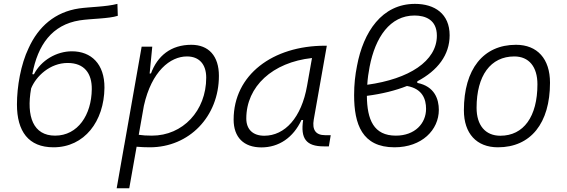

<svg xmlns="http://www.w3.org/2000/svg" viewBox="-20 -762 2970 1006"><path d="M260.3 9.8C422.9 9.8 525.4 -127 527.3 -301.8C528.3 -427.2 457.5 -493.2 356.9 -493.2C276.4 -493.2 195.3 -446.3 157.7 -372.6L149.4 -373.5C177.7 -526.4 252.4 -632.3 397.5 -655.3C457 -664.6 549.3 -663.6 597.2 -679.2L595.2 -741.7C535.6 -726.1 452.1 -726.1 394 -717.8C268.6 -699.2 181.2 -623 129.9 -509.8C88.9 -424.8 68.8 -308.1 68.8 -214.8C68.8 -74.2 128.9 9.8 260.3 9.8ZM268.6 -51.3C154.8 -51.3 116.7 -150.4 143.1 -298.8C168.9 -362.8 242.2 -432.1 334.5 -432.1C422.4 -432.1 461.9 -377 460.9 -294.4C459.5 -160.6 388.2 -51.3 268.6 -51.3Z M657.2 224.6 695.8 6.8C718.8 8.8 742.2 9.8 765.1 9.8C971.2 9.8 1127 -151.4 1127 -364.7C1127 -468.3 1073.7 -527.3 982.4 -527.3C875 -527.3 804.7 -468.8 771 -377H763.7L764.6 -381.8L777.8 -517.6H722.2L631.3 -2L630.4 -0.5C630.4 -0.5 630.9 -0.5 630.9 -0.5L591.3 224.6ZM707 -55.7 733.9 -208C774.4 -389.2 872.1 -466.3 959.5 -466.3C1023.4 -466.3 1060.5 -425.8 1060.5 -355C1060.5 -181.6 938 -51.3 775.9 -51.3C749.5 -51.3 726.1 -52.7 707 -55.7Z M1349.6 10.3C1441.4 10.3 1516.6 -41 1559.6 -133.3H1568.4C1553.7 -36.1 1584 4.9 1676.3 4.9H1703.1L1712.9 -53.7H1683.6C1633.8 -53.7 1614.7 -82 1624 -135.7L1692.4 -522.5H1683.1C1409.2 -522.5 1204.1 -370.1 1204.1 -135.3C1204.1 -43 1256.8 10.3 1349.6 10.3ZM1364.7 -50.8C1305.7 -50.8 1270.5 -83.5 1270.5 -141.1C1270.5 -309.6 1408.2 -435.5 1614.7 -458L1588.9 -312.5C1559.6 -145.5 1472.7 -50.8 1364.7 -50.8Z M2166.5 -335.9C2273.9 -392.6 2335.9 -474.6 2335.9 -577.1C2335.9 -689.5 2257.8 -741.7 2154.3 -741.7C1981 -741.7 1883.8 -594.7 1850.6 -417C1840.8 -368.2 1835.4 -319.8 1835.4 -263.2C1835.4 -111.8 1877 9.8 2046.9 9.8C2190.4 9.8 2279.3 -81.1 2279.3 -186.5C2279.3 -240.7 2258.3 -309.6 2166.5 -327.6ZM1904.3 -317.9C1906.2 -349.6 1910.6 -381.8 1916.5 -411.6C1946.3 -567.4 2023.9 -680.7 2151.9 -680.7C2208.5 -680.7 2269 -658.7 2269 -575.2C2269 -441.4 2123 -348.1 1904.3 -317.9ZM2112.3 -311.5C2193.8 -297.4 2212.4 -241.7 2212.4 -191.9C2212.4 -115.2 2153.8 -51.3 2054.2 -51.3C1938 -51.3 1903.3 -134.8 1902.3 -259.8C1981.4 -270 2052.2 -287.6 2112.3 -311.5Z M2588.9 9.8C2760.3 9.8 2861.8 -115.7 2861.8 -328.6C2861.8 -453.6 2795.4 -527.3 2683.6 -527.3C2512.2 -527.3 2410.6 -399.9 2410.6 -184.1C2410.6 -62.5 2477.1 9.8 2588.9 9.8ZM2601.6 -50.8C2522.9 -50.8 2477.1 -105.5 2477.1 -197.3C2477.1 -366.2 2550.8 -466.3 2674.8 -466.3C2751.5 -466.3 2795.9 -412.1 2795.9 -320.3C2795.9 -150.9 2723.6 -50.8 2601.6 -50.8Z"/></svg>

Font: Cascadia Code NF Light
Style: Italic
Weight: 300
Italic angle: -10°
Monospace: yes
Designer: Aaron Bell
Foundry: Saja Typeworks
Version: Version 2404.023